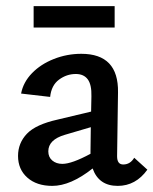

<svg xmlns="http://www.w3.org/2000/svg" viewBox="-20 -602 502 628"><path d="M462 -47Q424 6 365 6Q303 6 283 -51Q211 6 151 6Q100 6 69.5 -21Q39 -48 39 -92Q39 -134 68 -164.5Q97 -195 169 -211L278 -237L279 -287Q280 -325 267 -342.5Q254 -360 228 -360Q198 -360 173 -341.5Q148 -323 144 -285L49 -296Q56 -333 84.5 -362.5Q113 -392 156 -409Q199 -426 246 -426Q368 -426 366 -300L363 -91Q363 -64 383 -64Q406 -64 419 -86ZM276 -99V-108L277 -186L192 -161Q138 -145 138 -107Q138 -88 151 -77Q164 -66 184 -66Q215 -66 276 -99ZM90 -582H355V-512H90Z"/></svg>

Font: Ysabeau Semibold
Style: Regular
Weight: 600
Designer: Christian Thalmann (Catharsis Fonts)
Version: Version 0.003